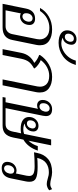

<svg xmlns="http://www.w3.org/2000/svg" viewBox="628 -1510 892 2187"><g transform="rotate(90 1073.5 -416.0)"><path d="M77 -266Q98 -370 193 -370Q226 -370 245 -353.5Q264 -337 264 -307Q264 -293 262 -285Q254 -243 226.5 -221Q199 -199 167 -199Q148 -199 132 -208L97 -34H278Q312 -34 336 -53Q360 -72 368 -109L425 -392Q428 -407 428 -422Q428 -471 395 -502Q362 -533 297 -533Q241 -533 190.5 -506.5Q140 -480 104 -426H70Q104 -490 169 -527Q234 -564 315 -564Q395 -564 445 -529.5Q495 -495 495 -426Q495 -404 491 -385L435 -111Q414 0 292 0H23ZM225 -284Q227 -296 227 -300Q227 -320 216 -331Q205 -342 189 -342Q165 -342 147.5 -321.5Q130 -301 130 -266Q130 -247 140 -236.5Q150 -226 166 -226Q186 -226 202.5 -241.5Q219 -257 225 -284Z M325 -734Q325 -780 354 -811Q383 -842 425 -842Q454 -842 471.5 -827Q489 -812 489 -785Q489 -753 469.5 -722.5Q450 -692 409 -685Q438 -669 475 -669Q514 -669 553.5 -689Q593 -709 624.5 -746Q656 -783 670 -834H720Q690 -737 620 -687.5Q550 -638 468 -638Q399 -638 362 -664Q325 -690 325 -734ZM454 -760Q455 -765 455 -774Q455 -812 419 -812Q399 -812 384 -798Q369 -784 364 -760Q363 -755 363 -746Q363 -729 372 -719Q381 -709 398 -709Q419 -709 434 -723Q449 -737 454 -760Z M582 -215Q603 -315 696 -361Q660 -397 605 -417L608 -429Q648 -489 713 -526.5Q778 -564 856 -564Q935 -564 984 -528.5Q1033 -493 1033 -424Q1033 -402 1029 -382L951 0H884L964 -396Q967 -413 967 -427Q967 -473 936 -502Q905 -531 843 -531Q793 -531 746.5 -506.5Q700 -482 664 -435Q690 -425 717 -405Q744 -385 759 -364L757 -357Q708 -330 684.5 -299.5Q661 -269 649 -214L606 0H539Z M1570 -237 1546 -121Q1533 -58 1500.5 -29Q1468 0 1410 0H1085L1091 -34H1144L1219 -403Q1203 -393 1180 -393Q1153 -393 1135.5 -409.5Q1118 -426 1118 -457Q1118 -463 1120 -479Q1129 -519 1157 -541.5Q1185 -564 1223 -564Q1302 -564 1302 -493Q1302 -484 1298 -460L1211 -34H1392Q1432 -34 1451.5 -56.5Q1471 -79 1479 -119L1498 -211Q1470 -206 1448 -206Q1381 -206 1346.5 -231.5Q1312 -257 1312 -301Q1312 -346 1341 -377.5Q1370 -409 1412 -409Q1441 -409 1459 -394Q1477 -379 1477 -351Q1477 -310 1450.5 -282Q1424 -254 1386 -253Q1407 -236 1455 -236Q1480 -236 1505 -245L1568 -553H1635L1582 -295Q1624 -338 1644 -401H1695Q1657 -288 1570 -237ZM1250 -478Q1252 -490 1252 -494Q1252 -514 1241.5 -525Q1231 -536 1215 -536Q1191 -536 1173 -516Q1155 -496 1155 -461Q1155 -441 1165.5 -430.5Q1176 -420 1192 -420Q1212 -420 1228 -435.5Q1244 -451 1250 -478ZM1385 -277Q1406 -277 1421 -290.5Q1436 -304 1441 -328Q1443 -338 1443 -343Q1443 -360 1433 -369.5Q1423 -379 1406 -379Q1382 -379 1366 -361Q1350 -343 1350 -312Q1350 -296 1359.5 -286.5Q1369 -277 1385 -277Z M1823 -53Q1823 -60 1825 -74Q1834 -116 1862 -137.5Q1890 -159 1922 -159Q1932 -159 1941.5 -156.5Q1951 -154 1955 -150L1981 -274Q1984 -289 1984 -302Q1984 -337 1958.5 -351Q1933 -365 1873 -365Q1838 -365 1785.5 -363Q1733 -361 1714 -358L1721 -391Q1737 -474 1792 -519Q1847 -564 1941 -564Q1959 -564 1978 -560.5Q1997 -557 2014 -553Q2029 -549 2045 -546Q2061 -543 2075 -543Q2091 -543 2104 -547.5Q2117 -552 2134 -564L2147 -531Q2131 -517 2112 -510Q2093 -503 2077 -503Q2050 -503 2015 -514Q1992 -521 1976.5 -524Q1961 -527 1940 -527Q1881 -527 1838 -496.5Q1795 -466 1778 -395Q1810 -399 1882 -399Q1971 -399 2010.5 -380Q2050 -361 2050 -307Q2050 -282 2045 -261L2011 -94Q1991 10 1894 10Q1860 10 1841.5 -6.5Q1823 -23 1823 -53ZM1956 -76Q1958 -88 1958 -93Q1958 -113 1948 -123Q1938 -133 1921 -133Q1902 -133 1885.5 -118Q1869 -103 1863 -76Q1861 -64 1861 -59Q1861 -39 1871 -28Q1881 -17 1897 -17Q1917 -17 1933.5 -33Q1950 -49 1956 -76Z"/></g></svg>

Font: Trirong Light
Style: Italic
Weight: 300
Italic angle: -12°
Designer: Katatrad Team
Foundry: CadsonDemak
Version: Version 1.001